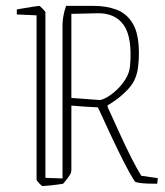

<svg xmlns="http://www.w3.org/2000/svg" viewBox="-20 -621 559 651"><path d="M437 -6Q420 -32 399.5 -72.5Q379 -113 356.5 -161Q334 -209 312 -257Q290 -258 267 -259.5Q244 -261 222 -263V-48Q222 -40 220.5 -35Q219 -30 208 -15L194 2Q176 5 152.5 7.5Q129 10 124 10Q122 10 113 0.5Q104 -9 104 -12V-569L37 -572V-589Q43 -590 60 -593Q77 -596 93.5 -598.5Q110 -601 113 -601Q115 -601 124.5 -591.5Q134 -582 134 -579V-18L192 -16V-539Q192 -547 194.5 -564Q197 -581 204 -601H299Q340 -601 374.5 -588.5Q409 -576 430 -541.5Q451 -507 451 -440Q451 -420 448.5 -397Q446 -374 439 -357Q432 -338 415.5 -320Q399 -302 379.5 -287Q360 -272 345 -264V-258Q364 -217 384.5 -171.5Q405 -126 424.5 -87.5Q444 -49 459 -25L515 -17L513 2Q499 2 482 1.5Q465 1 452 -1Q439 -3 437 -6ZM316 -282Q324 -281 340.5 -290Q357 -299 374.5 -315Q392 -331 405.5 -352.5Q419 -374 421 -398Q429 -494 399.5 -536Q370 -578 308 -576L222 -574V-289Z"/></svg>

Font: Grenze Gotisch Thin
Style: Regular
Weight: 100
Designer: Renata Polastri
Foundry: Omnibus-Type
Version: Version 1.001